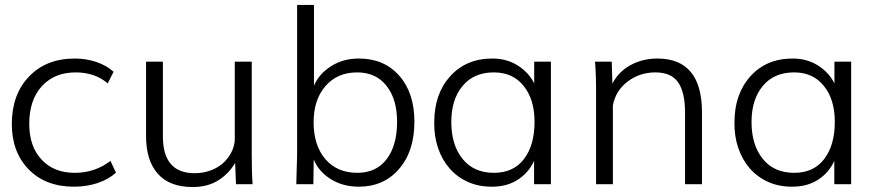

<svg xmlns="http://www.w3.org/2000/svg" viewBox="-20 -753 3611 785"><path d="M282.2 10.3Q166.5 10.3 97.2 -60.5Q28.3 -131.3 28.3 -246.1Q28.3 -366.7 98.6 -439.9Q168.9 -513.7 285.6 -513.7Q333 -513.7 374.8 -499.3Q416.5 -484.9 444.3 -459.5L420.4 -412.1Q368.2 -457 289.1 -457Q203.1 -457 151.4 -400.9Q99.6 -344.7 99.6 -246.6Q99.6 -154.3 149.9 -100.6Q200.2 -46.4 285.6 -46.4Q368.2 -46.4 431.6 -95.2L454.1 -46.9Q422.9 -19 378.4 -4.4Q334 10.3 282.2 10.3Z M768.1 11.7Q672.9 11.7 625 -42.7Q577.1 -97.2 577.1 -196.3V-501H646V-195.3Q646 -44.9 775.4 -44.9Q814 -44.9 846.2 -58.1Q878.4 -71.3 897.9 -91.8Q918.5 -112.8 929.2 -137Q939.9 -161.1 939.9 -185.1V-501H1009.3V-116.7Q1009.3 -84.5 1010 -55.4Q1010.7 -26.4 1012.7 0H944.8L941.4 -86.9Q915 -42 871.6 -15.1Q828.1 11.7 768.1 11.7Z M1440.9 -46.4Q1518.6 -46.4 1561 -102.5Q1603.5 -158.7 1603.5 -254.9Q1603.5 -347.2 1560.5 -401.9Q1517.1 -457 1440.4 -457Q1358.9 -457 1310.5 -400.9Q1262.2 -345.2 1262.2 -252.9Q1262.2 -159.2 1310.1 -102.5Q1358.4 -46.4 1440.9 -46.4ZM1446.8 10.3Q1382.3 10.3 1332.5 -20.5Q1282.2 -52.2 1262.7 -101.1L1261.2 0H1191.4Q1191.4 -3.4 1192.9 -56.2Q1193.8 -83 1194.3 -101.6Q1194.8 -120.1 1194.8 -131.3V-732.9H1263.7V-402.8Q1284.2 -450.7 1333 -481.9Q1382.3 -513.7 1447.3 -513.7Q1550.8 -513.7 1612.3 -443.4Q1674.3 -373.5 1674.3 -255.4Q1674.3 -134.3 1611.3 -62Q1549.3 10.3 1446.8 10.3Z M1999.5 -46.4Q2079.1 -46.4 2122.1 -102.5Q2165.5 -159.2 2165.5 -254.9Q2165.5 -346.7 2121.1 -401.4Q2077.1 -457 1999 -457Q1917 -457 1871.1 -401.4Q1825.2 -346.2 1825.2 -254.4Q1825.2 -160.2 1871.1 -103.5Q1917 -46.4 1999.5 -46.4ZM1992.2 10.3Q1937 10.7 1892.8 -9.3Q1848.6 -29.3 1817.9 -64.7Q1787.1 -100.1 1770.8 -148.4Q1754.4 -196.8 1755.4 -252.9Q1755.4 -368.7 1820.3 -440.9Q1885.7 -513.7 1993.2 -513.7Q2051.8 -513.7 2096.7 -485.4Q2142.1 -456.5 2164.1 -412.1V-501H2232.4V0H2163.6V-95.2Q2141.1 -46.4 2096.9 -18.1Q2052.7 10.3 1992.2 10.3Z M2417 0V-396Q2417 -406.7 2416.7 -418.5Q2416.5 -430.2 2416 -442.9Q2415.5 -456.1 2415 -466.6Q2414.6 -477.1 2414.1 -485.4L2412.6 -501H2481L2483.9 -411.1Q2508.3 -459.5 2558.1 -486.8Q2607.4 -513.7 2667.5 -513.7Q2850.1 -513.7 2850.1 -293V0H2780.8V-293Q2780.8 -376 2752.4 -416.5Q2724.1 -457 2659.7 -457Q2595.2 -457 2545.9 -419.4Q2497.1 -382.3 2485.8 -322.3V0Z M3227.1 -46.4Q3306.6 -46.4 3349.6 -102.5Q3393.1 -159.2 3393.1 -254.9Q3393.1 -346.7 3348.6 -401.4Q3304.7 -457 3226.6 -457Q3144.5 -457 3098.6 -401.4Q3052.7 -346.2 3052.7 -254.4Q3052.7 -160.2 3098.6 -103.5Q3144.5 -46.4 3227.1 -46.4ZM3219.7 10.3Q3164.6 10.7 3120.4 -9.3Q3076.2 -29.3 3045.4 -64.7Q3014.6 -100.1 2998.3 -148.4Q2981.9 -196.8 2982.9 -252.9Q2982.9 -368.7 3047.9 -440.9Q3113.3 -513.7 3220.7 -513.7Q3279.3 -513.7 3324.2 -485.4Q3369.6 -456.5 3391.6 -412.1V-501H3460V0H3391.1V-95.2Q3368.7 -46.4 3324.5 -18.1Q3280.3 10.3 3219.7 10.3Z"/></svg>

Font: Ride Light
Style: Regular
Weight: 300
Version: Version 3.000